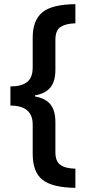

<svg xmlns="http://www.w3.org/2000/svg" viewBox="-20 -739 415 922"><path d="M342 163Q233 162 185 125Q137 88 137 0V-141Q137 -232 30 -232V-324Q83 -324 110 -345Q137 -366 137 -415V-558Q137 -641 183 -679.5Q229 -718 342 -719V-627Q297 -626 271.5 -610Q246 -594 246 -548V-404Q246 -349 222.5 -319.5Q199 -290 148 -281V-276Q201 -266 223.5 -236Q246 -206 246 -153V-8Q246 35 269.5 52.5Q293 70 342 71Z"/></svg>

Font: Noto Sans Georgian Condensed SemiBold
Style: Regular
Weight: 600
Width: 3
Designer: Monotype Design Team, Akaki Razmadze
Foundry: Google LLC
Version: Version 2.005; ttfautohint (v1.8.4.7-5d5b)